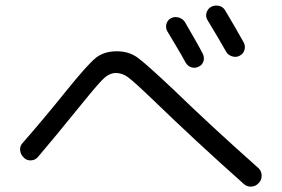

<svg xmlns="http://www.w3.org/2000/svg" viewBox="-20 -776 1040 708"><path d="M662.1 -694.3Q712.9 -607.4 727.5 -578.1Q734.4 -564.5 730.5 -550.8Q726.6 -537.1 712.9 -530.3Q699.2 -523.4 685.5 -527.8Q671.9 -532.2 664.1 -545.9Q652.3 -568.4 627 -610.4Q601.6 -652.3 596.7 -661.1Q589.8 -673.8 593.8 -688Q597.7 -702.1 610.8 -709Q624 -715.8 639.2 -711.4Q654.3 -707 662.1 -694.3ZM758.8 -751Q772.5 -757.8 787.6 -754.4Q802.7 -751 810.5 -737.3Q850.6 -669.9 878.9 -619.1Q885.7 -605.5 881.3 -591.3Q877 -577.1 863.3 -570.3Q850.6 -563.5 835.4 -568.4Q820.3 -573.2 813.5 -585.9Q790 -627.9 745.1 -702.1Q737.3 -714.8 741.7 -729.5Q746.1 -744.1 758.8 -751ZM120.1 -197.3Q110.4 -185.5 94.2 -184.6Q78.1 -183.6 67.4 -195.3Q55.7 -206.1 54.2 -222.2Q52.7 -238.3 64.5 -250Q140.6 -336.9 221.2 -437Q301.8 -537.1 332.5 -562Q363.3 -586.9 410.2 -586.9Q454.1 -586.9 485.4 -564.9Q516.6 -543 621.1 -444.3Q755.9 -313.5 930.7 -158.2Q943.4 -147.5 944.8 -131.3Q946.3 -115.2 935.1 -102.1Q923.8 -88.9 907.2 -87.9Q890.6 -86.9 878.9 -97.7Q701.2 -255.9 545.9 -406.2Q473.6 -475.6 452.1 -491.2Q430.7 -506.8 407.7 -506.8Q384.8 -506.8 364.7 -488.8Q344.7 -470.7 286.1 -398.4Q172.9 -258.8 120.1 -197.3Z"/></svg>

Font: Rounded-X Mgen+ 1mn regular
Style: Regular
Weight: 400
Designer: [Source Han Sans]
Ryoko NISHIZUKA  (kana & ideographs); Paul D. Hunt (Latin, Greek & Cyrillic); Wenlong ZHANG  (bopomofo
Version: Version 1.059.20150602